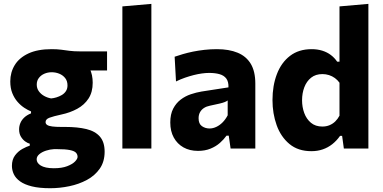

<svg xmlns="http://www.w3.org/2000/svg" viewBox="-20 -766 1974 990"><path d="M239 204.5Q182.5 204.5 144.2 195Q106 185.5 83.5 169.2Q61 153 51.2 132.2Q41.5 111.5 41.5 89.5Q41.5 56.5 57.5 35.2Q73.5 14 95.2 2Q117 -10 133.5 -15V-25Q123 -27.5 110.2 -36.5Q97.5 -45.5 88 -61Q78.5 -76.5 78.5 -99Q78.5 -115.5 84.8 -131Q91 -146.5 104.5 -159.5Q118 -172.5 140 -181.5V-191.5Q124 -198 105.5 -210Q87 -222 70.5 -240.8Q54 -259.5 43.5 -285.5Q33 -311.5 33 -346.5Q33 -393 56.2 -430.8Q79.5 -468.5 126.8 -490.5Q174 -512.5 246 -512.5Q274 -512.5 295 -509.8Q316 -507 338.5 -504Q361 -501 395 -501H532V-402.5Q485.5 -402.5 443 -402.5Q400.5 -402.5 356.5 -402.5L395.5 -464.5Q427.5 -443.5 442.8 -411.8Q458 -380 458 -339.5Q458 -291 436.5 -258Q415 -225 378.2 -205Q341.5 -185 296.5 -175.5Q255 -166.5 235 -159Q215 -151.5 215 -136.5Q215 -127 223.5 -121.5Q232 -116 250 -113.8Q268 -111.5 296.5 -111.5H316.5Q380 -111.5 425.5 -100.5Q471 -89.5 495.2 -61.5Q519.5 -33.5 519.5 16Q519.5 67.5 494.5 103.5Q469.5 139.5 428 161.8Q386.5 184 337.2 194.2Q288 204.5 239 204.5ZM257.5 101.5Q299 101.5 326.2 91Q353.5 80.5 366.8 66.8Q380 53 380 43Q380 30.5 371.8 21.5Q363.5 12.5 340.5 7.8Q317.5 3 274 3H258.5Q238 4 217.2 10.8Q196.5 17.5 182.8 29Q169 40.5 169 55.5Q169 64.5 174.2 72.8Q179.5 81 190 87.5Q200.5 94 217.5 97.8Q234.5 101.5 257.5 101.5ZM243.5 -258.5Q256.5 -259.5 271.2 -264Q286 -268.5 299 -276.2Q312 -284 320 -296.2Q328 -308.5 328 -325.5Q328 -348.5 316 -363.5Q304 -378.5 285.5 -386Q267 -393.5 246.5 -393.5Q226.5 -393.5 209 -386Q191.5 -378.5 180.5 -364.2Q169.5 -350 169.5 -330Q169.5 -310.5 180 -295.8Q190.5 -281 207.2 -271.5Q224 -262 243.5 -258.5Z M611 0Q611 -53.5 611 -103.8Q611 -154 611 -216V-493.5Q611 -554.5 611 -614.2Q611 -674 611 -733L760.5 -746Q760.5 -687 760.5 -624.8Q760.5 -562.5 760.5 -493.5V-216Q760.5 -154 760.5 -103.8Q760.5 -53.5 760.5 0Z M1001 12Q958 12 926 -6Q894 -24 876 -56.8Q858 -89.5 858 -134.5Q858 -177 873 -205.8Q888 -234.5 911.8 -252.5Q935.5 -270.5 963.8 -280Q992 -289.5 1019 -294L1158 -315.5Q1159 -344.5 1147 -360.8Q1135 -377 1112.2 -383.5Q1089.5 -390 1058 -390Q1041 -390 1021 -387.2Q1001 -384.5 979.2 -379Q957.5 -373.5 934.2 -365.5Q911 -357.5 887.5 -346L880.5 -473.5Q899 -480 923 -487Q947 -494 975 -499.8Q1003 -505.5 1034.2 -509Q1065.5 -512.5 1098.5 -512.5Q1161 -512.5 1205.2 -494.2Q1249.5 -476 1273 -437Q1296.5 -398 1296.5 -335Q1296.5 -310.5 1296.5 -275Q1296.5 -239.5 1296.5 -211.5V-164Q1296.5 -126 1296.5 -85.8Q1296.5 -45.5 1296.5 0H1169L1159.5 -66.5H1148Q1134.5 -47.5 1114 -29.2Q1093.5 -11 1065.2 0.5Q1037 12 1001 12ZM1060.5 -103.5Q1078 -103.5 1095.5 -111.8Q1113 -120 1128 -135.2Q1143 -150.5 1154 -171.5V-248Q1148 -243.5 1138.8 -239.8Q1129.5 -236 1111.8 -231.8Q1094 -227.5 1062.5 -221Q1044.5 -217.5 1031.5 -209Q1018.5 -200.5 1011.2 -187.2Q1004 -174 1004 -156Q1004 -127.5 1021.2 -115.5Q1038.5 -103.5 1060.5 -103.5Z M1585.5 13.5Q1517 13.5 1472.5 -23.5Q1428 -60.5 1406.5 -120.5Q1385 -180.5 1385 -250Q1385 -324.5 1407.8 -384Q1430.5 -443.5 1475.5 -478Q1520.5 -512.5 1587 -512.5Q1616.5 -512.5 1641.5 -504.8Q1666.5 -497 1685.8 -482.5Q1705 -468 1718.5 -448H1730.5V-493.5Q1730.5 -554.5 1730.5 -613.8Q1730.5 -673 1730.5 -733L1879.5 -746Q1879.5 -687 1879.5 -624.8Q1879.5 -562.5 1879.5 -493.5V-216Q1879.5 -154 1879.5 -103.8Q1879.5 -53.5 1879.5 0H1753L1744 -65.5H1733.5Q1715.5 -40 1693.2 -22.5Q1671 -5 1644.2 4.2Q1617.5 13.5 1585.5 13.5ZM1642 -113.5Q1662.5 -113.5 1679.2 -120.5Q1696 -127.5 1708.8 -140Q1721.5 -152.5 1730.5 -169.5V-339.5Q1720.5 -353.5 1706.8 -363.5Q1693 -373.5 1676.5 -378.8Q1660 -384 1642.5 -384Q1607.5 -384 1584.2 -365.5Q1561 -347 1549.2 -316.2Q1537.5 -285.5 1537.5 -249Q1537.5 -214 1548.8 -183.2Q1560 -152.5 1583.2 -133Q1606.5 -113.5 1642 -113.5Z"/></svg>

Font: Commissioner Thin
Style: Bold
Weight: 700
Version: Version 1.001;gftools[0.9.23]